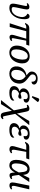

<svg xmlns="http://www.w3.org/2000/svg" viewBox="2064 -2912 1094 5263"><g transform="rotate(90 2611.5 -281.0)"><path d="M200 10Q133 10 106.5 -15Q80 -40 80 -82.5Q80 -125 91 -179L136 -393Q146 -441 143.5 -459.5Q141 -478 119 -478Q110 -478 100 -474Q90 -470 79 -464L67 -495Q85 -511 112.5 -525Q140 -539 170 -539Q213 -539 227.5 -517Q242 -495 239.5 -460.5Q237 -426 229 -388L185 -179Q177 -140 174.5 -112Q172 -84 184.5 -69Q197 -54 233 -54Q291 -54 335 -87Q379 -120 407.5 -176.5Q436 -233 446 -303Q454 -359 440 -396.5Q426 -434 402 -455Q378 -476 356 -482Q361 -511 381 -527.5Q401 -544 426 -544Q468 -544 486.5 -510.5Q505 -477 506.5 -424Q508 -371 499 -310Q491 -250 466 -193Q441 -136 402 -90Q363 -44 312 -17Q261 10 200 10Z M618 0 766 -453H711Q695 -453 676 -445Q657 -437 638 -417L609 -427Q629 -463 648 -487.5Q667 -512 693.5 -524Q720 -536 760 -536H1233L1205 -453H1095L1031 -116Q1023 -76 1030 -65.5Q1037 -55 1049 -55Q1059 -55 1069.5 -58Q1080 -61 1093 -69L1104 -38Q1072 -13 1046.5 -3.5Q1021 6 998 6Q957 6 941.5 -25.5Q926 -57 942 -112L1041 -453H835L720 0Z M1422 10Q1337 10 1283.5 -41.5Q1230 -93 1230 -197Q1230 -253 1248 -313.5Q1266 -374 1303 -427Q1340 -480 1396 -513Q1452 -546 1528 -546Q1581 -546 1624 -525Q1667 -504 1692.5 -458.5Q1718 -413 1718 -339Q1718 -296 1707 -248.5Q1696 -201 1673 -155Q1650 -109 1615 -72Q1580 -35 1532 -12.5Q1484 10 1422 10ZM1433 -41Q1482 -41 1516.5 -72.5Q1551 -104 1572.5 -153.5Q1594 -203 1604 -257Q1614 -311 1614 -356Q1614 -431 1588 -463Q1562 -495 1516 -495Q1477 -495 1447 -474Q1417 -453 1395.5 -418.5Q1374 -384 1360.5 -342Q1347 -300 1340.5 -257.5Q1334 -215 1334 -179Q1334 -103 1361 -72Q1388 -41 1433 -41Z M1994 10Q1931 9 1884 -18.5Q1837 -46 1815 -99Q1793 -152 1803 -228Q1812 -292 1846 -340.5Q1880 -389 1932 -420Q1984 -451 2046 -460Q2016 -485 1990.5 -507Q1965 -529 1951 -556.5Q1937 -584 1943 -624Q1951 -686 2004.5 -725.5Q2058 -765 2137 -765Q2193 -765 2230 -749Q2267 -733 2284 -709Q2301 -685 2298 -661Q2294 -630 2272.5 -614Q2251 -598 2219 -598Q2226 -648 2201 -683.5Q2176 -719 2123 -719Q2080 -719 2053.5 -698.5Q2027 -678 2022 -644Q2018 -616 2025.5 -596.5Q2033 -577 2058 -554.5Q2083 -532 2132 -495Q2178 -460 2212 -422Q2246 -384 2262.5 -335.5Q2279 -287 2269 -219Q2259 -148 2220.5 -96Q2182 -44 2123.5 -16.5Q2065 11 1994 10ZM2002 -42Q2050 -41 2086 -67Q2122 -93 2144 -135Q2166 -177 2172 -221Q2180 -279 2166 -319.5Q2152 -360 2127 -388Q2102 -416 2075 -436Q2008 -421 1960 -368.5Q1912 -316 1900 -231Q1891 -162 1902 -121Q1913 -80 1939.5 -61.5Q1966 -43 2002 -42Z M2519 10Q2449 10 2407.5 -10Q2366 -30 2350.5 -63.5Q2335 -97 2342 -136Q2349 -176 2370 -202Q2391 -228 2419.5 -244Q2448 -260 2478 -269L2480 -274Q2437 -288 2417 -321Q2397 -354 2404 -394Q2415 -462 2477 -503.5Q2539 -545 2639 -545Q2695 -545 2730.5 -530Q2766 -515 2782 -492Q2798 -469 2793 -444Q2788 -413 2764.5 -397Q2741 -381 2693 -381Q2706 -439 2689 -467Q2672 -495 2622 -495Q2565 -495 2535.5 -464Q2506 -433 2499 -394Q2492 -357 2504.5 -332Q2517 -307 2547 -298Q2583 -309 2620.5 -316Q2658 -323 2676 -322Q2685 -312 2686 -300.5Q2687 -289 2686 -281Q2682 -258 2662 -246Q2642 -234 2616 -235Q2604 -235 2586 -242Q2568 -249 2551 -256Q2508 -243 2478 -216Q2448 -189 2441 -151Q2432 -102 2461.5 -77.5Q2491 -53 2555 -53Q2675 -53 2728 -125Q2734 -120 2737.5 -109.5Q2741 -99 2739 -86Q2735 -62 2711 -40Q2687 -18 2640 -4Q2593 10 2519 10ZM2647 -606 2614 -620 2670 -776Q2680 -802 2698.5 -806.5Q2717 -811 2738 -802Q2759 -793 2776 -776L2775 -764Z M2723 240 3006 -114 2947 -404Q2939 -445 2933.5 -461.5Q2928 -478 2905 -478Q2892 -478 2883 -474Q2874 -470 2864 -465L2852 -495Q2878 -518 2905 -528.5Q2932 -539 2957 -539Q2999 -539 3015.5 -518.5Q3032 -498 3042 -445L3093 -197L3300 -536H3411L3102 -151L3156 113Q3164 154 3169.5 169.5Q3175 185 3194 185Q3202 185 3214 180.5Q3226 176 3236 171L3248 202Q3222 226 3203 236Q3184 246 3158 246Q3116 246 3094 226.5Q3072 207 3061 154L3017 -60L2834 240Z M3534 10Q3464 10 3422.5 -10Q3381 -30 3365.5 -63.5Q3350 -97 3357 -136Q3364 -176 3385 -202Q3406 -228 3434.5 -244Q3463 -260 3493 -269L3495 -274Q3452 -288 3432 -321Q3412 -354 3419 -394Q3430 -462 3492 -503.5Q3554 -545 3654 -545Q3710 -545 3745.5 -530Q3781 -515 3797 -492Q3813 -469 3808 -444Q3803 -413 3779.5 -397Q3756 -381 3708 -381Q3721 -439 3704 -467Q3687 -495 3637 -495Q3580 -495 3550.5 -464Q3521 -433 3514 -394Q3507 -357 3519.5 -332Q3532 -307 3562 -298Q3598 -309 3635.5 -316Q3673 -323 3691 -322Q3700 -312 3701 -300.5Q3702 -289 3701 -281Q3697 -258 3677 -246Q3657 -234 3631 -235Q3619 -235 3601 -242Q3583 -249 3566 -256Q3523 -243 3493 -216Q3463 -189 3456 -151Q3447 -102 3476.5 -77.5Q3506 -53 3570 -53Q3690 -53 3743 -125Q3749 -120 3752.5 -109.5Q3756 -99 3754 -86Q3750 -62 3726 -40Q3702 -18 3655 -4Q3608 10 3534 10Z M4079 8Q4014 8 3994.5 -28Q3975 -64 3992 -125L4087 -453H3971Q3955 -453 3936 -445Q3917 -437 3897 -417L3868 -427Q3888 -463 3907 -487.5Q3926 -512 3952.5 -524Q3979 -536 4019 -536H4350L4323 -453H4143L4088 -142Q4082 -105 4087 -79Q4092 -53 4119 -53Q4136 -53 4146 -56.5Q4156 -60 4171 -67L4182 -36Q4166 -23 4138.5 -7.5Q4111 8 4079 8Z M4513 10Q4460 10 4422.5 -17Q4385 -44 4370 -102.5Q4355 -161 4368 -257Q4389 -402 4456 -474Q4523 -546 4615 -546Q4680 -546 4723 -507.5Q4766 -469 4773 -374H4779L4861 -536H4970L4776 -250Q4785 -185 4790 -146Q4795 -107 4800.5 -87.5Q4806 -68 4814.5 -61.5Q4823 -55 4837 -55Q4848 -55 4858.5 -59.5Q4869 -64 4879 -69L4892 -38Q4877 -25 4849.5 -9.5Q4822 6 4789 6Q4742 6 4726.5 -27.5Q4711 -61 4709 -145Q4681 -81 4631 -35.5Q4581 10 4513 10ZM4530 -54Q4569 -54 4598 -79.5Q4627 -105 4653.5 -149Q4680 -193 4708 -250Q4702 -324 4693.5 -376Q4685 -428 4665.5 -456Q4646 -484 4606 -484Q4559 -484 4520.5 -429Q4482 -374 4467 -266Q4437 -54 4530 -54Z M5070 8Q5005 8 4989.5 -30.5Q4974 -69 4989 -145L5068 -536H5170L5079 -142Q5071 -105 5077 -79Q5083 -53 5110 -53Q5127 -53 5137 -56.5Q5147 -60 5162 -67L5173 -36Q5157 -23 5129.5 -7.5Q5102 8 5070 8Z"/></g></svg>

Font: NotoSerif-Italic
Style: Regular
Weight: 400
Italic angle: -12°
Designer: Monotype Design Team
Foundry: Monotype Imaging Inc.
Version: Version 2.007; ttfautohint (v1.8) -l 8 -r 50 -G 200 -x 14 -D